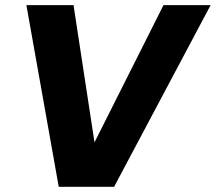

<svg xmlns="http://www.w3.org/2000/svg" viewBox="-20 -722 834 742"><path d="M207 0 82 -702.1H264.2L345.2 -171.9L611.8 -702.1H793.9L420.9 0Z"/></svg>

Font: SVN-Poppins
Style: Bold Italic
Weight: 700
Italic angle: -10°
Designer: Ninad Kale (Devanagari), Jonny Pinhorn (Latin)
Foundry: Indian Type Foundry
Version: Version 3.002 2017